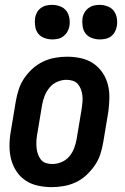

<svg xmlns="http://www.w3.org/2000/svg" viewBox="-20 -761 515 789"><path d="M193 8Q164 8 136 2Q108 -4 85.5 -19Q63 -34 48 -56.5Q33 -79 26 -105.5Q19 -132 19 -161Q19 -190 24 -219L45 -345Q49 -369 57 -393.5Q65 -418 79.5 -439.5Q94 -461 114 -479Q134 -497 157.5 -508Q181 -519 206 -523.5Q231 -528 255 -528Q284 -528 312 -522Q340 -516 362.5 -501Q385 -486 400.5 -463.5Q416 -441 423 -414.5Q430 -388 429.5 -359Q429 -330 425 -301L404 -175Q400 -151 392 -126.5Q384 -102 369 -80.5Q354 -59 334.5 -41Q315 -23 291.5 -12Q268 -1 242.5 3.5Q217 8 193 8ZM195 -87Q214 -87 233 -95Q252 -103 265 -118.5Q278 -134 285 -153Q292 -172 295 -190L316 -316Q318 -329 319 -342.5Q320 -356 318.5 -369Q317 -382 312.5 -394Q308 -406 300 -415.5Q292 -425 279.5 -429Q267 -433 253 -433Q234 -433 215.5 -425Q197 -417 184 -401.5Q171 -386 163.5 -367Q156 -348 153 -330L132 -204Q130 -191 129.5 -177.5Q129 -164 130.5 -151Q132 -138 136.5 -126Q141 -114 148.5 -104.5Q156 -95 168.5 -91Q181 -87 195 -87ZM390 -599Q373 -599 357 -605Q341 -611 331.5 -623.5Q322 -636 319.5 -653Q317 -670 319 -687Q321 -699 327.5 -710Q334 -721 344.5 -728.5Q355 -736 366.5 -738.5Q378 -741 389 -741Q406 -741 422 -735Q438 -729 447.5 -716.5Q457 -704 460 -687Q463 -670 460 -653Q458 -641 452 -630Q446 -619 436 -611.5Q426 -604 414 -601.5Q402 -599 390 -599ZM195 -599Q178 -599 162 -605Q146 -611 136.5 -623.5Q127 -636 124.5 -653Q122 -670 124 -687Q126 -699 132 -710Q138 -721 148.5 -728.5Q159 -736 170.5 -738.5Q182 -741 194 -741Q211 -741 227 -735Q243 -729 252.5 -716.5Q262 -704 265 -687Q268 -670 265 -653Q263 -641 256.5 -630Q250 -619 240 -611.5Q230 -604 218 -601.5Q206 -599 195 -599Z"/></svg>

Font: Iosevka QP
Style: Bold Italic
Weight: 700
Italic angle: -9°
Designer: Belleve Invis
Foundry: Belleve Invis
Version: Version 20.0.0; ttfautohint (v1.8.4)